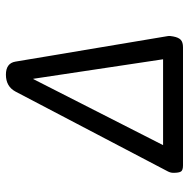

<svg xmlns="http://www.w3.org/2000/svg" viewBox="-15 -615 630 640"><g transform="rotate(-90 300.0 -295.0)"><path d="M314.9 -558.6 49.3 -51.8Q43.9 -42 43.9 -32.2Q43.9 -12.7 48.6 -6.3Q53.2 0 68.4 0H462.4Q479 0 487.1 -7.3Q495.1 -14.6 498.5 -32.7Q501 -43.9 499.5 -51.8L414.6 -558.6Q409.2 -590.3 371.1 -590.3Q332 -590.3 314.9 -558.6ZM422.4 -66.4H136.2L356.4 -499H357.4Z"/></g></svg>

Font: Courier Prime Sans
Style: Regular
Weight: 300
Italic angle: -10°
Designer: Alan Dague-Greene
Foundry: Quote-Unquote Apps
Version: Version 3.23